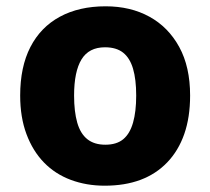

<svg xmlns="http://www.w3.org/2000/svg" viewBox="-20 -579 667 609"><path d="M583 -276Q583 -207 564.5 -154Q546 -101 510.5 -64Q475 -27 425.5 -8.5Q376 10 312 10Q254 10 204.5 -8.5Q155 -27 119.5 -63.5Q84 -100 64 -153.5Q44 -207 44 -276Q44 -367 76.5 -430Q109 -493 170 -526Q231 -559 315 -559Q394 -559 454 -526Q514 -493 548.5 -430Q583 -367 583 -276ZM215 -276Q215 -225 225 -190Q235 -155 257 -137.5Q279 -120 314 -120Q350 -120 371 -137.5Q392 -155 402 -190Q412 -225 412 -276Q412 -327 402 -361Q392 -395 370.5 -412Q349 -429 313 -429Q262 -429 238.5 -390.5Q215 -352 215 -276Z"/></svg>

Font: Noto Sans Armenian ExtraBold
Style: Regular
Weight: 800
Version: Version 2.007